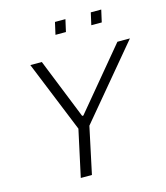

<svg xmlns="http://www.w3.org/2000/svg" viewBox="-128 -984 934 1082"><g transform="rotate(-15 339.5 -443.5)"><path d="M208 0 267 -272 98 -688H165L306 -336H313L606 -688H679L331 -272L273 0ZM488 -816 504 -887H565L549 -816ZM279 -816 295 -887H356L340 -816Z"/></g></svg>

Font: Saira Thin Light
Style: Italic
Weight: 300
Italic angle: -12°
Version: Version 1.101